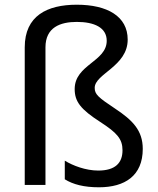

<svg xmlns="http://www.w3.org/2000/svg" viewBox="-20 -785 671 815"><path d="M522 -617C522 -716 435 -765 306 -765C180 -765 85 -718 85 -584V0H173V-584C173 -669 236 -692 306 -692C380 -692 433 -668 433 -612C433 -523 297 -511 297 -407C297 -354 322 -321 406 -267C477 -221 500 -195 500 -147C500 -94 470 -61 397 -61C344 -61 289 -82 255 -103V-24C290 -2 337 10 400 10C510 10 586 -39 586 -153C586 -232 542 -275 470 -323C396 -372 382 -385 382 -412C382 -472 522 -503 522 -617Z"/></svg>

Font: Noto Sans Kayah Li
Style: Regular
Weight: 400
Designer: Monotype Design Team, Sérgio Martins
Foundry: Monotype Imaging Inc.
Version: Version 2.002